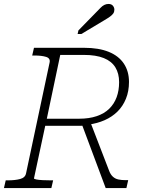

<svg xmlns="http://www.w3.org/2000/svg" viewBox="-39 -952 738 972"><path d="M373 -329 413 -348 514 -86Q521 -68 532.5 -57.5Q544 -47 560 -43.5Q576 -40 597 -40H610L601 0H496ZM230 -39 221 0H-19L-10 -39H1Q38 -39 63.5 -46Q89 -53 93 -75L212 -635Q217 -657 194.5 -664Q172 -671 135 -671H124L133 -710H387Q461 -710 511.5 -689.5Q562 -669 588 -630Q614 -591 614 -537Q614 -490 598.5 -452Q583 -414 555.5 -387Q528 -360 490.5 -343.5Q453 -327 408 -321Q398 -320 391 -318Q384 -316 378.5 -315.5Q373 -315 366 -315H190L133 -49Q133 -46 145 -43.5Q157 -41 177 -40Q197 -39 217 -39ZM385 -674H266L198 -351H362Q412 -351 450.5 -364Q489 -377 514 -401.5Q539 -426 551.5 -460Q564 -494 564 -536Q564 -580 545 -611Q526 -642 486.5 -658Q447 -674 385 -674ZM448 -890Q461 -903 470 -912.5Q479 -922 489 -927Q499 -932 510 -932Q525 -932 532.5 -923Q540 -914 540 -903Q540 -892 534.5 -884Q529 -876 518 -868Q507 -860 490 -850L373 -780H354L358 -798Z"/></svg>

Font: Roboto Serif 20pt Thin
Style: Italic
Weight: 250
Italic angle: -10°
Version: Version 1.007